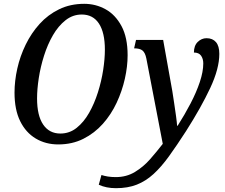

<svg xmlns="http://www.w3.org/2000/svg" viewBox="-20 -745 1178 1005"><path d="M285 11Q219 11 167 -20Q115 -51 85.5 -111Q56 -171 56 -260Q56 -321 70.5 -386Q85 -451 114.5 -511.5Q144 -572 187.5 -620Q231 -668 289.5 -696.5Q348 -725 421 -725Q481 -725 532.5 -696.5Q584 -668 616 -608.5Q648 -549 648 -456Q648 -397 633.5 -332.5Q619 -268 590.5 -207Q562 -146 518.5 -97Q475 -48 416.5 -18.5Q358 11 285 11ZM296 -46Q344 -46 381.5 -76Q419 -106 446.5 -154.5Q474 -203 492.5 -261.5Q511 -320 520 -378.5Q529 -437 529 -485Q529 -574 498 -621.5Q467 -669 408 -669Q361 -669 323 -639Q285 -609 257 -560.5Q229 -512 210.5 -453.5Q192 -395 183 -336.5Q174 -278 174 -230Q174 -140 206 -93Q238 -46 296 -46ZM587 240Q536 240 497 222L511 171Q526 176 544.5 179Q563 182 586 182Q642 182 686.5 155Q731 128 766 88Q801 48 832 8L746 -439Q740 -469 726 -480.5Q712 -492 682 -492L692 -536H834L882 -268Q886 -242 891.5 -206Q897 -170 901.5 -137Q906 -104 907 -87H910Q947 -145 977.5 -203.5Q1008 -262 1026 -316Q1044 -370 1044 -413Q1044 -437 1032.5 -453.5Q1021 -470 995 -470Q995 -506 1015 -525.5Q1035 -545 1061 -545Q1093 -545 1110.5 -524.5Q1128 -504 1128 -463Q1128 -386 1080.5 -284.5Q1033 -183 954 -59Q905 17 864.5 73Q824 129 783.5 166Q743 203 696 221.5Q649 240 587 240Z"/></svg>

Font: Noto Serif SemiCondensed Medium
Style: Italic
Weight: 500
Width: 4
Italic angle: -12°
Designer: Monotype Design Team
Foundry: Monotype Imaging Inc.
Version: Version 2.013